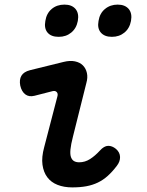

<svg xmlns="http://www.w3.org/2000/svg" viewBox="-20 -804 640 834"><path d="M130 -388Q106 -382 90 -394Q74 -406 68 -432Q63 -458 73 -475Q83 -492 110 -499L256 -535Q284 -542 305.5 -537.5Q327 -533 340 -520Q353 -507 357.5 -487Q362 -467 355 -443L297 -211Q288 -176 286 -154.5Q284 -133 288.5 -121Q293 -109 302 -104Q311 -99 324 -99Q349 -99 371 -113Q393 -127 414 -150Q432 -170 449.5 -170.5Q467 -171 484 -157Q501 -142 501.5 -122Q502 -102 487 -83Q468 -58 448 -40Q428 -22 405 -11Q382 0 355 5Q328 10 294 10Q258 10 230 -1Q202 -12 185.5 -34Q169 -56 164.5 -88.5Q160 -121 172 -165L229 -384Q233 -397 226.5 -404Q220 -411 208 -408ZM466 -644Q434 -644 418 -662.5Q402 -681 408 -713Q413 -746 436 -765Q459 -784 491 -784Q523 -784 539 -765Q555 -746 549 -713Q543 -681 520.5 -662.5Q498 -644 466 -644ZM235 -644Q202 -644 186.5 -662.5Q171 -681 177 -713Q182 -746 204.5 -765Q227 -784 260 -784Q292 -784 308 -765Q324 -746 318 -713Q312 -681 289.5 -662.5Q267 -644 235 -644Z"/></svg>

Font: Maple Mono SemiBold
Style: Italic
Weight: 600
Italic angle: -10°
Monospace: yes
Designer: subframe7536
Version: Version 7.000